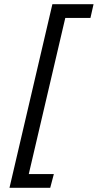

<svg xmlns="http://www.w3.org/2000/svg" viewBox="-20 -767 463 909"><path d="M228 -747.1H422.9L408.2 -682.1H289.1L116.2 57.1H234.9L217.8 122.1H24.9Z"/></svg>

Font: TitilliumWeb-Italic
Style: Italic
Weight: 400
Italic angle: -13°
Version: Version 1.001;PS 57.000;hotconv 1.0.70;makeotf.lib2.5.55311